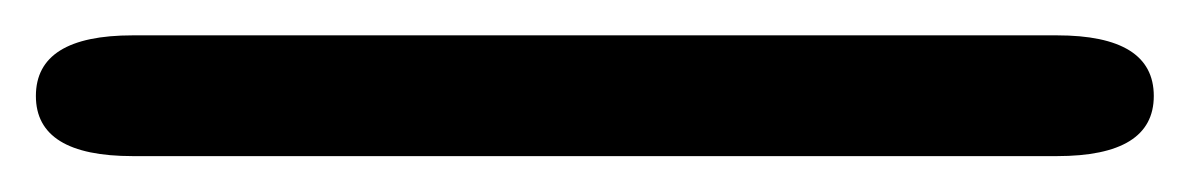

<svg xmlns="http://www.w3.org/2000/svg" viewBox="-22 41 663 107"><path d="M-2 94.5Q-2 60.7 52 60.7H567Q621 60.7 621 94.5Q621 128 567 128H52Q-2 128 -2 94.5Z"/></svg>

Font: Sono ExtraLight
Style: Regular
Weight: 200
Designer: Tyler Finck
Foundry: Tyler Finck
Version: Version 2.112